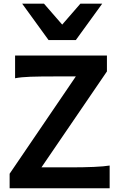

<svg xmlns="http://www.w3.org/2000/svg" viewBox="-20 -1011 650 1031"><path d="M554.2 -712.9V-627.4L202.6 -112.3H356.4Q428.2 -112.3 483.9 -114.7Q539.6 -117.2 568.8 -122.1V0H31.7V-78.1L387.2 -600.6H273.4Q193.8 -600.6 143.6 -598.9Q93.3 -597.2 61 -590.8V-712.9ZM411.6 -991.2H528.8L387.2 -795.9H240.7L99.1 -991.2H216.3L314 -878.9Z"/></svg>

Font: Andika
Style: Bold
Weight: 700
Designer: Victor Gaultney, Annie Olsen, Julie Remington, Don Collingsworth, Eric Hays, Becca Hirsbrunner
Foundry: SIL International
Version: Version 6.101